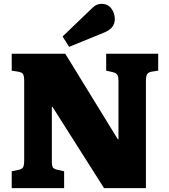

<svg xmlns="http://www.w3.org/2000/svg" viewBox="-20 -980 881 1000"><path d="M41 0V-88L75 -95Q93 -98 99.5 -107.5Q106 -117 106 -146V-558Q106 -585 99.5 -594.5Q93 -604 73 -607L41 -612V-700H320L594 -254L597 -255V-558Q597 -583 590 -592Q583 -601 564 -605L533 -612V-700H804V-612L771 -607Q753 -604 746.5 -594Q740 -584 740 -556V0H522L253 -424L250 -423V-142Q250 -114 256.5 -106.5Q263 -99 282 -95L314 -88V0ZM340 -736 306 -790 456 -934Q472 -950 484 -955Q496 -960 508 -960Q542 -960 560 -935.5Q578 -911 578 -880Q578 -858 565 -840Q552 -822 519 -809Z"/></svg>

Font: Literata 12pt ExtraBold
Style: Regular
Weight: 800
Designer: Latin by Veronika Burian and Jose Scaglione. Greek by Irene Vlachou. Cyrillic by Vera Evstafieva.
Foundry: TypeTogether
Version: Version 3.002